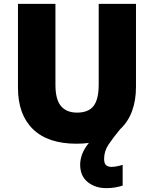

<svg xmlns="http://www.w3.org/2000/svg" viewBox="-20 -734 797 994"><path d="M519 88Q519 113 529.5 121.5Q540 130 557 130Q570 130 587.5 126.5Q605 123 615 119V227Q599 232 578 236Q557 240 530 240Q473 240 434 208.5Q395 177 395 118Q395 93 405 65Q415 37 440 6Q410 10 376 10Q228 10 150.5 -65.5Q73 -141 73 -280V-714H267V-295Q267 -219 295.5 -185Q324 -151 379 -151Q438 -151 464.5 -185.5Q491 -220 491 -296V-714H684V-284Q684 -214 663.5 -158.5Q643 -103 602 -65Q564 -19 541.5 15Q519 49 519 88Z"/></svg>

Font: Noto Sans Khmer UI Black
Style: Regular
Weight: 900
Designer: Danh Hong and the Monotype Design Team
Foundry: Monotype Imaging Inc.
Version: Version 2.002; ttfautohint (v1.8.4.7-5d5b)